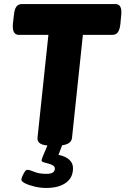

<svg xmlns="http://www.w3.org/2000/svg" viewBox="-20 -720 622 952"><path d="M232 2Q162 2 166 -37L220 -547H74Q39 -547 44 -603L49 -646Q52 -675 61.5 -687.5Q71 -700 90 -700H552Q587 -700 581 -645L577 -602Q574 -573 564.5 -560Q555 -547 536 -547H391L337 -36Q333 2 262 2ZM208 212Q182 212 153.5 205.5Q125 199 105.5 189.5Q86 180 86 171Q86 165 91 153.5Q96 142 102.5 132Q109 122 115 122Q126 122 150 132Q174 142 210 142Q252 142 252 116Q252 106 242 100Q232 94 219 91Q206 88 196 84.5Q186 81 186 76Q186 71 192 56Q198 41 220 -10H292L270 48Q303 54 322.5 71Q342 88 342 114Q342 161 306.5 186.5Q271 212 208 212Z"/></svg>

Font: Asap ExtraBold
Style: Italic
Weight: 800
Italic angle: -6°
Designer: Pablo Cosgaya
Foundry: Omnibus-Type
Version: Version 3.001; ttfautohint (v1.8.4.7-5d5b)